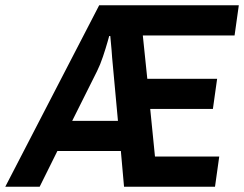

<svg xmlns="http://www.w3.org/2000/svg" viewBox="-72 -706 923 726"><path d="M-52 0 303 -686H831L815 -572H468L485 -408H749L733 -294H496L514 -114H757L741 0H397L385 -135H145L78 0ZM201 -249H374L352 -488Q351 -502 350 -515.5Q349 -529 347.5 -543Q346 -557 345 -570H341Q341 -570 334.5 -547Q328 -524 317.5 -492.5Q307 -461 295 -437Z"/></svg>

Font: Archivo Narrow
Style: Bold Italic
Weight: 700
Italic angle: -8°
Designer: Hector Gatti
Foundry: Omnibus-Type
Version: Version 3.002